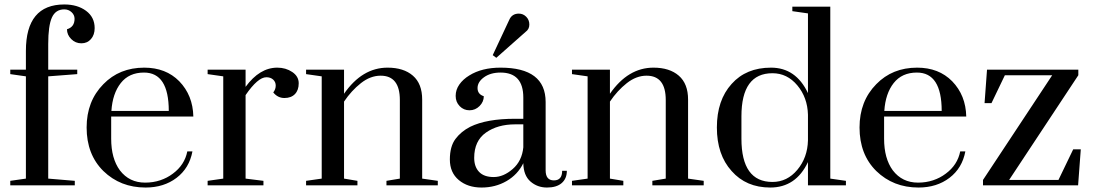

<svg xmlns="http://www.w3.org/2000/svg" viewBox="-20 -830 4899 860"><path d="M26 0V-20L96 -30V-488L26 -498V-518H96V-602Q96 -810 268 -810Q327 -810 365.5 -781.5Q404 -753 404 -704Q404 -674 387.5 -655Q371 -636 344.5 -636Q318 -636 299 -655Q280 -674 280 -699Q314 -709 314 -746Q314 -763 300.5 -775.5Q287 -788 268 -788Q229 -788 212.5 -751.5Q196 -715 196 -633V-518H326V-498L196 -488V-30L315 -20V0Z M630 -12Q666 -12 697.5 -22.5Q729 -33 754 -52Q807 -91 819 -152H842Q828 -77 771 -33.5Q714 10 632 10Q519 10 443 -64Q368 -138 368 -259Q368 -377 443 -453Q515 -527 626 -527Q723 -527 783 -466Q844 -403 846 -308H478V-209Q478 -120 517 -67Q559 -12 630 -12ZM625 -505Q558 -505 521 -458Q484 -411 479 -333H736Q736 -505 625 -505Z M910 0V-20L980 -30V-488L910 -498V-518H1080V-441Q1143 -527 1222 -527Q1260 -527 1289 -507.5Q1318 -488 1318 -457Q1318 -426 1301 -408.5Q1284 -391 1254 -391Q1224 -391 1204 -416Q1215 -430 1215 -446.5Q1215 -463 1203.5 -473.5Q1192 -484 1173 -484Q1135 -484 1080 -404V-30L1160 -20V0Z M1711 0V-20L1771 -30V-382Q1771 -491 1685 -491Q1639 -491 1596.5 -457.5Q1554 -424 1521 -375V-30L1581 -20V0H1351V-20L1421 -30V-488L1351 -498V-518H1521V-410Q1602 -527 1716 -527Q1788 -527 1829.5 -491Q1871 -455 1871 -384V-30L1941 -20V0Z M2324 -99Q2299 -48 2249 -19Q2199 10 2137 10Q2075 10 2035 -23.5Q1995 -57 1995 -115.5Q1995 -174 2020 -207.5Q2045 -241 2086 -262Q2159 -298 2287 -298H2324V-393Q2324 -505 2222 -505Q2177 -505 2148 -484Q2119 -463 2119 -435.5Q2119 -408 2147 -399Q2147 -374 2128 -355Q2109 -336 2083 -336Q2057 -336 2039 -354.5Q2021 -373 2021 -400.5Q2021 -428 2037.5 -451.5Q2054 -475 2082 -492Q2138 -527 2222 -527Q2424 -527 2424 -373V-67Q2424 -22 2461 -22Q2498 -22 2498 -65H2519Q2519 -30 2496 -10Q2473 10 2430 10Q2387 10 2356 -17Q2325 -44 2324 -99ZM2324 -170V-273H2287Q2209 -273 2156.5 -236Q2104 -199 2104 -123Q2104 -83 2126 -60Q2148 -37 2191.5 -37Q2235 -37 2276.5 -73Q2318 -109 2324 -170ZM2334 -687 2203 -571 2187 -583 2261 -741Q2273 -769 2304 -769Q2323 -769 2337 -755Q2351 -741 2351 -720Q2351 -699 2334 -687Z M2902 0V-20L2962 -30V-382Q2962 -491 2876 -491Q2830 -491 2787.5 -457.5Q2745 -424 2712 -375V-30L2772 -20V0H2542V-20L2612 -30V-488L2542 -498V-518H2712V-410Q2793 -527 2907 -527Q2979 -527 3020.5 -491Q3062 -455 3062 -384V-30L3132 -20V0Z M3599 0V-104Q3545 10 3430 10Q3322 10 3257 -64Q3191 -137 3191 -259Q3191 -381 3257 -454Q3322 -527 3433.5 -527Q3545 -527 3599 -413V-770L3529 -780V-800H3699V-30L3769 -20V0ZM3301 -309V-209Q3301 -15 3440 -15Q3506 -15 3551.5 -69.5Q3597 -124 3599 -201V-316Q3597 -393 3551.5 -447.5Q3506 -502 3440 -502Q3301 -502 3301 -309Z M4092 -12Q4128 -12 4159.5 -22.5Q4191 -33 4216 -52Q4269 -91 4281 -152H4304Q4290 -77 4233 -33.5Q4176 10 4094 10Q3981 10 3905 -64Q3830 -138 3830 -259Q3830 -377 3905 -453Q3977 -527 4088 -527Q4185 -527 4245 -466Q4306 -403 4308 -308H3940V-209Q3940 -120 3979 -67Q4021 -12 4092 -12ZM4087 -505Q4020 -505 3983 -458Q3946 -411 3941 -333H4198Q4198 -505 4087 -505Z M4421 -368H4390L4401 -518H4810V-493L4500 -24H4721L4787 -161H4821L4809 0H4383V-24L4693 -493H4481Z"/></svg>

Font: Prata
Style: Regular
Weight: 400
Designer: Cyreal (www.cyreal.org)
Foundry: Cyreal (www.cyreal.org)
Version: Version 1.010